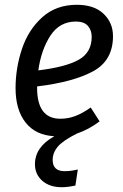

<svg xmlns="http://www.w3.org/2000/svg" viewBox="-20 -558 514 802"><path d="M135 -197V-191Q135 -62 232 -62Q265 -62 295 -73.5Q325 -85 359 -109L396 -51Q351 -17 301 0Q243 29 221.5 54.5Q200 80 200 110Q200 157 250 157Q276 157 305 150L295 217Q263 224 238 224Q187 224 156.5 197Q126 170 126 128Q126 56 207 11Q129 7 87 -46Q45 -99 45 -190Q45 -273 71.5 -353Q98 -433 156 -485.5Q214 -538 301 -538Q373 -538 412.5 -500.5Q452 -463 452 -407Q452 -305 368.5 -260Q285 -215 135 -197ZM140 -264Q255 -278 309 -308.5Q363 -339 363 -404Q363 -432 347 -450Q331 -468 297 -468Q229 -468 190.5 -409Q152 -350 140 -264Z"/></svg>

Font: Fira Sans Condensed
Style: Italic
Weight: 400
Width: 3
Italic angle: -8°
Designer: bBox Type GmbH & Carrois Corporate GbR & Edenspiekermann AG
Foundry: bBox Type GmbH & Carrois Corporate GbR & Edenspiekermann AG
Version: Version 4.301